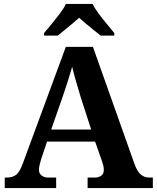

<svg xmlns="http://www.w3.org/2000/svg" viewBox="-20 -951 793 971"><path d="M4 0V-53H16Q43 -53 61.5 -67Q80 -81 96 -126L313 -714H450L659 -125Q674 -83 692.5 -68Q711 -53 735 -53H753V0H423V-53H462Q477 -53 491 -62Q505 -71 505 -92Q505 -104 502 -115.5Q499 -127 496 -135L461 -235H218L189 -149Q185 -137 181 -120.5Q177 -104 177 -92Q177 -73 191 -63Q205 -53 222 -53H264V0ZM239 -296H441L388 -460Q378 -494 365.5 -536Q353 -578 345 -613Q336 -581 323 -540.5Q310 -500 298 -465ZM203 -784Q219 -803 240.5 -829Q262 -855 282.5 -882Q303 -909 313 -931H448Q459 -909 479 -882Q499 -855 521 -829Q543 -803 558 -784V-771H489Q475 -782 455 -798Q435 -814 415 -831Q395 -848 380 -861Q358 -841 325.5 -814.5Q293 -788 272 -771H203Z"/></svg>

Font: Noto Serif Test
Style: Regular
Weight: 400
Version: Version 1.000